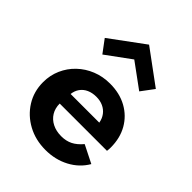

<svg xmlns="http://www.w3.org/2000/svg" viewBox="-241 -982 1127 1127"><g transform="rotate(45 323.0 -418.0)"><path d="M336.5 16Q253.5 16 187.8 -19.8Q122 -55.5 83.5 -117Q45 -178.5 45 -256Q45 -313 66.8 -362.5Q88.5 -412 127.5 -449.2Q166.5 -486.5 218 -507.2Q269.5 -528 329.5 -528Q409.5 -528 469.8 -494.8Q530 -461.5 563.8 -402.5Q597.5 -343.5 597.5 -265Q597.5 -258.5 597.2 -253.8Q597 -249 595.5 -236H203Q203 -197 220.8 -168Q238.5 -139 270.5 -122.8Q302.5 -106.5 345 -106.5Q385 -106.5 415.8 -122Q446.5 -137.5 475 -171.5L585.5 -116Q549.5 -54 483.5 -19Q417.5 16 336.5 16ZM208.5 -321H446.5Q441.5 -350.5 425.2 -372Q409 -393.5 384 -405Q359 -416.5 327.5 -416.5Q294 -416.5 268.5 -405Q243 -393.5 227.5 -372Q212 -350.5 208.5 -321ZM176.5 -616.5 117.5 -695.5 329.5 -851.5 541.5 -695.5 482.5 -616.5 329.5 -728.5Z"/></g></svg>

Font: Spartan Thin
Style: Bold
Weight: 700
Version: Version 1.004